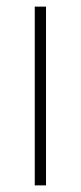

<svg xmlns="http://www.w3.org/2000/svg" viewBox="-20 -560 244 580"><path d="M85 0V-540H119V0Z"/></svg>

Font: Encode Sans Th
Style: Regular
Weight: 100
Designer: Multiple Designers
Foundry: Impallari Type
Version: Version 3.002; ttfautohint (v1.8.3) -l 8 -r 50 -G 200 -x 14 